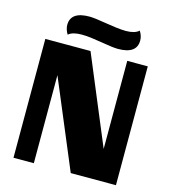

<svg xmlns="http://www.w3.org/2000/svg" viewBox="-121 -934 911 1030"><g transform="rotate(15 334.0 -418.5)"><path d="M50 0V-660H301L505 -171V-660H619V0H368L163 -489V0ZM544 -783Q544 -709 440 -709Q411 -709 349 -720Q320 -725 288.5 -729Q257 -733 233 -733Q182 -733 160 -713Q153 -723 148.5 -737Q144 -751 144 -763Q144 -837 248 -837Q276 -837 340 -826Q370 -821 401.5 -817Q433 -813 456 -813Q505 -813 528 -834Q544 -809 544 -783Z"/></g></svg>

Font: Sansita ExtraBold
Style: Regular
Weight: 800
Designer: Pablo Cosgaya
Foundry: Omnibus-Type
Version: Version 1.006